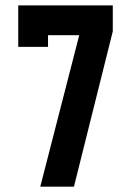

<svg xmlns="http://www.w3.org/2000/svg" viewBox="-20 -704 494 724"><path d="M405.3 -585.9 258.8 0H131.8L278.8 -571.3H161.1V-527.3H48.8V-683.6H405.3Z"/></svg>

Font: California Gothic
Style: Regular
Weight: 400
Version: Version 2.2;